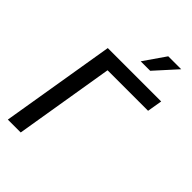

<svg xmlns="http://www.w3.org/2000/svg" viewBox="-276 -1050 1152 1152"><g transform="rotate(45 300.0 -474.5)"><path d="M600.1 -727.5 584 -632.3H240.2L135.7 0H26.4L147 -727.5ZM342.8 -811 438.5 -949.2H548.3L423.3 -811Z"/></g></svg>

Font: Inter 28pt Medium
Style: Italic
Weight: 500
Italic angle: -9.3988°
Designer: Rasmus Andersson
Foundry: rsms
Version: Version 4.001;git-66647c0bb